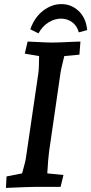

<svg xmlns="http://www.w3.org/2000/svg" viewBox="-20 -913 446 938"><path d="M12 -51 88 -66Q105 -126 107 -144L167 -553Q171 -580 171 -639L101 -651L115 -710Q213 -705 232 -705Q263 -705 343 -709L373 -710L368 -646L294 -639Q276 -569 273 -539L220 -174Q215 -138 211 -66L290 -58L276 0H148Q127 0 9 5ZM280 -893Q328 -893 364 -859.5Q400 -826 406 -766L365 -755Q356 -788 332 -805Q308 -822 278 -822Q247 -822 217 -803.5Q187 -785 168 -750L128 -770Q149 -829 191 -861Q233 -893 280 -893Z"/></svg>

Font: Andada Pro SemiBold
Style: Italic
Weight: 600
Italic angle: -6.99998°
Designer: Carolina Giovagnoli
Foundry: Huerta Tipografica
Version: Version 3.005